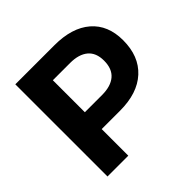

<svg xmlns="http://www.w3.org/2000/svg" viewBox="-176 -865 1031 1031"><g transform="rotate(-45 339.0 -350.0)"><path d="M374 -700Q507 -700 580.5 -636.5Q654 -573 654 -458Q654 -337 580.5 -269.5Q507 -202 374 -202H166L235 -271V0H77V-700ZM366 -330Q432 -330 468 -360.5Q504 -391 504 -453Q504 -513 468 -543Q432 -573 366 -573H166L235 -642V-260L166 -330Z"/></g></svg>

Font: Alexandria SemiBold
Style: Regular
Weight: 600
Designer: Mohamed Gaber
Foundry: Kief Type Foundry
Version: Version 5.100